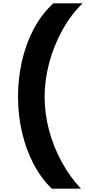

<svg xmlns="http://www.w3.org/2000/svg" viewBox="-20 -934 520 1162"><path d="M294 208Q229 146 183.5 59Q138 -28 113.5 -132Q89 -236 89 -348Q89 -461 113.5 -567Q138 -673 186 -762Q234 -851 303 -914H480Q408 -844 356.5 -750Q305 -656 277.5 -552.5Q250 -449 250 -348Q250 -247 277 -145.5Q304 -44 354 47Q404 138 470 208Z"/></svg>

Font: Parkinsans
Style: Bold
Weight: 700
Designer: Red Stone, Indian Type Foundry
Foundry: Indian Type Foundry
Version: Version 1.000